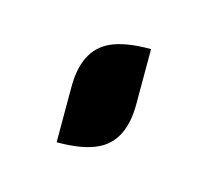

<svg xmlns="http://www.w3.org/2000/svg" viewBox="-38 -163 221 204"><g transform="rotate(15 72.5 -61.0)"><path d="M36.6 -0.5V-61.5Q36.6 -102.1 63.5 -114.7Q79.1 -122.1 107.9 -122.1V-61.5Q107.9 -21 81.5 -8.3Q65.9 -0.5 36.6 -0.5Z"/></g></svg>

Font: Greenwashing Machine
Style: Regular
Weight: 400
Designer: Tup Wanders
Foundry: Free font, DO NOT SELL
Version: Version 1.00;August 10, 2023;FontCreator 11.5.0.2430 64-bit